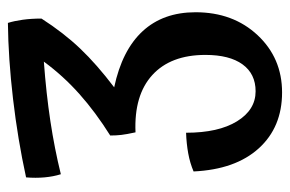

<svg xmlns="http://www.w3.org/2000/svg" viewBox="-144 -533 734 486"><g transform="rotate(-90 223.0 -290.0)"><path d="M435 -162Q435 -67 377 -5Q319 57 232 57Q144 57 90.5 -2Q37 -61 32 -167Q53 -176 77.5 -180.5Q102 -185 130 -186Q130 -104 159 -57Q188 -10 235 -10Q279 -10 303 -43Q327 -76 327 -137Q327 -225 276 -271.5Q225 -318 131 -314Q126 -337 124.5 -350Q123 -363 123 -378Q182 -415 228 -456Q274 -497 310 -546Q229 -540 159.5 -529.5Q90 -519 25 -503Q19 -522 17 -544.5Q15 -567 17 -591Q113 -612 215.5 -624Q318 -636 408 -637Q413 -621 416 -599.5Q419 -578 419 -552Q383 -496 343 -454Q303 -412 245 -368Q339 -348 387 -296Q435 -244 435 -162Z"/></g></svg>

Font: Atma Medium
Style: Regular
Weight: 500
Designer: Gregori Vincens, Jeremie Hornus, Riccardo Olocco, Yoann Minet.
Foundry: black foundry
Version: Version 1.101;PS 1.100;hotconv 1.0.86;makeotf.lib2.5.63406